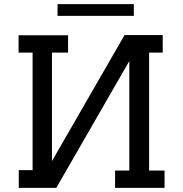

<svg xmlns="http://www.w3.org/2000/svg" viewBox="-20 -911 888 931"><path d="M703 -84H778V0H538V-84H607V-615L253 0H71V-86H138V-656H70V-740H310V-656H232V-130L584 -741H769V-656H703ZM259 -834V-891H629V-834Z"/></svg>

Font: Arvo
Style: Regular
Weight: 400
Designer: Anton Koovit (Cyrillic Expansion: Cyreal)
Foundry: Anton Koovit, Yassin Baggar
Version: Version 3.000